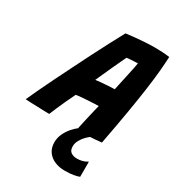

<svg xmlns="http://www.w3.org/2000/svg" viewBox="-269 -791 1066 1175"><g transform="rotate(30 264.0 -203.5)"><path d="M474.5 139V246Q461 251.5 436.2 256.2Q411.5 261 372.5 261Q334 261 302 247.5Q270 234 251 207Q232 180 232 141Q232 110 245.2 81.2Q258.5 52.5 279 29Q299.5 5.5 320.8 -9.8Q342 -25 357.5 -30L416.5 -2.5Q401.5 5.5 383.8 23Q366 40.5 353.8 62.5Q341.5 84.5 341.5 106.5Q341.5 136.5 359 148Q376.5 159.5 400 159.5Q420.5 159.5 438.5 154.8Q456.5 150 474.5 139ZM118 7.5Q105.5 7.5 83.8 6.8Q62 6 36.5 5.2Q11 4.5 -12.5 3.5Q-36 2.5 -51.5 1.5Q-38 -29.5 -15.2 -77.5Q7.5 -125.5 36.2 -184Q65 -242.5 96.8 -306.2Q128.5 -370 160.5 -433Q192.5 -496 222.2 -552.5Q252 -609 276 -653Q311 -657.5 345.2 -660.8Q379.5 -664 412.5 -666Q445.5 -668 477 -668Q503.5 -668 529.2 -666.5Q555 -665 580 -661.5Q578 -617.5 573 -560.5Q568 -503.5 557.2 -426.2Q546.5 -349 529 -244.8Q511.5 -140.5 485 -2Q468 0 436.8 2.5Q405.5 5 372 6.2Q338.5 7.5 312.5 7.5Q315 -6.5 319 -25.2Q323 -44 327.8 -65Q332.5 -86 337.5 -107.5Q342.5 -129 347.2 -149Q352 -169 356.5 -186Q340.5 -185.5 322 -184.8Q303.5 -184 284.5 -182.8Q265.5 -181.5 248.5 -180.2Q231.5 -179 218.8 -177.5Q206 -176 200 -175Q183.5 -141 167.5 -106.5Q151.5 -72 138.8 -42.2Q126 -12.5 118 7.5ZM258 -314Q270 -316 295 -318.2Q320 -320.5 346.8 -322Q373.5 -323.5 390 -324Q392 -334.5 398.5 -363.8Q405 -393 412.5 -427.8Q420 -462.5 426 -491.8Q432 -521 433.5 -532Q425.5 -532 409.2 -531Q393 -530 377.5 -529Q362 -528 356 -527Q349 -512.5 336.8 -486.8Q324.5 -461 310.2 -429.8Q296 -398.5 282.5 -368.2Q269 -338 258 -314Z"/></g></svg>

Font: Grandstander Thin
Style: Bold Italic
Weight: 700
Italic angle: -15°
Version: Version 1.200